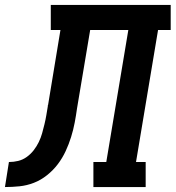

<svg xmlns="http://www.w3.org/2000/svg" viewBox="-76 -755 709 775"><path d="M-56 0 -40 -101Q-21 -101 -2.5 -105.5Q16 -110 32 -121.5Q48 -133 60 -148.5Q72 -164 80.5 -181.5Q89 -199 94 -217Q99 -235 103.5 -253.5Q108 -272 111 -290Q114 -308 117 -326V-328Q117 -329 117 -329.5Q117 -330 118 -331L168 -634H129V-735H613V-634H562L473 -101H512V0H301V-101H353L442 -634H288L235 -318Q231 -289 225.5 -260Q220 -231 211 -202Q202 -173 189 -145Q176 -117 157.5 -92.5Q139 -68 114 -48Q89 -28 60.5 -17Q32 -6 2.5 -3Q-27 0 -56 0Z"/></svg>

Font: Iosevka Curly Slab ExObl
Style: Bold
Weight: 700
Width: 7
Italic angle: -9°
Monospace: yes
Designer: Belleve Invis
Foundry: Belleve Invis
Version: Version 11.0.0; ttfautohint (v1.8.3)